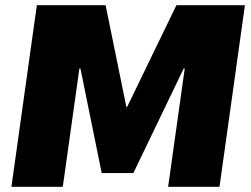

<svg xmlns="http://www.w3.org/2000/svg" viewBox="-20 -720 967 740"><path d="M122 -700H387L467 -308H470L660 -700H924L826 0H628L692 -456H688L494 -53H372L290 -456H286L222 0H24Z"/></svg>

Font: Pathway Extreme 8pt Thin 12pt ExtraBold
Style: Italic
Weight: 800
Italic angle: -8°
Version: Version 1.001;gftools[0.9.26]